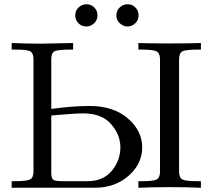

<svg xmlns="http://www.w3.org/2000/svg" viewBox="-20 -886 1012 906"><path d="M35 0V-31H50Q105 -31 121 -39Q137 -47 138 -73V-610Q137 -637 121.5 -644.5Q106 -652 50 -652H35V-683Q106 -680 175 -680L325 -683V-652H314Q255 -652 238.5 -644.5Q222 -637 222 -607V-372Q323 -386 403 -386Q515 -386 583 -327.5Q651 -269 651 -191Q651 -119 596.5 -65.5Q542 -12 462 -2Q444 0 410 0ZM222 -71Q222 -46 230.5 -38.5Q239 -31 276 -31H393Q467 -31 507.5 -80Q548 -129 548 -191Q548 -250 504 -300.5Q460 -351 373 -351Q334 -351 222 -341ZM335 -813Q335 -836 351 -851Q367 -866 388 -866Q409 -866 424.5 -851Q440 -836 440 -813Q440 -791 424 -776Q408 -761 388 -761Q365 -761 350 -776.5Q335 -792 335 -813ZM529 -813Q529 -836 545 -851Q561 -866 582 -866Q603 -866 618.5 -851Q634 -836 634 -813Q634 -791 618 -776Q602 -761 582 -761Q562 -761 545.5 -776Q529 -791 529 -813ZM633 0V-31H647Q702 -31 718 -38.5Q734 -46 735 -73V-610Q734 -636 718 -644Q702 -652 647 -652H633V-683Q682 -681 780 -681Q879 -681 928 -683V-652H916Q857 -652 841 -644Q825 -636 825 -605V-78Q825 -48 840 -39.5Q855 -31 912 -31H928V0Q854 -3 780 -3Q706 -3 633 0Z"/></svg>

Font: CMU Serif
Style: Roman
Weight: 500
Version: Version 0.7.0